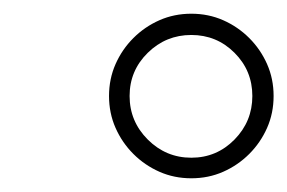

<svg xmlns="http://www.w3.org/2000/svg" viewBox="-20 -800 419 280"><path d="M139 -660Q139 -685 148.5 -706.5Q158 -728 174.5 -744.5Q191 -761 212.5 -770.5Q234 -780 259 -780Q284 -780 305.5 -770.5Q327 -761 343.5 -744.5Q360 -728 369.5 -706.5Q379 -685 379 -660Q379 -635 369.5 -613.5Q360 -592 343.5 -575.5Q327 -559 305.5 -549.5Q284 -540 259 -540Q234 -540 212.5 -549.5Q191 -559 174.5 -575.5Q158 -592 148.5 -613.5Q139 -635 139 -660ZM169 -660Q169 -623 195.5 -596.5Q222 -570 259 -570Q296 -570 322 -596.5Q348 -623 348 -660Q348 -697 322 -723Q296 -749 259 -749Q222 -749 195.5 -723Q169 -697 169 -660Z"/></svg>

Font: SVN-Libre Baskerville
Style: Italic
Weight: 400
Italic angle: -14°
Designer: Pablo Impallari, Rodrigo Fuenzalida
Foundry: Pablo Impallari, Rodrigo Fuenzalida
Version: Version 1.000; ttfautohint (v1.8.4)